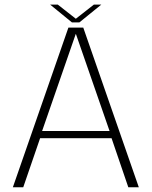

<svg xmlns="http://www.w3.org/2000/svg" viewBox="-20 -794 644 814"><path d="M34.5 0H78.5L150 -208H453L524 0H568.5L333 -677H270ZM158.5 -238.5 301 -649.5H302L444.5 -238.5ZM285 -699H316.5L409.5 -774.5H378L301.5 -714.5L225 -774.5H192.5Z"/></svg>

Font: Anybody Thin ExtraLight
Style: Regular
Weight: 250
Version: Version 1.113;gftools[0.9.25]